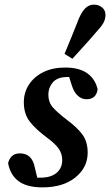

<svg xmlns="http://www.w3.org/2000/svg" viewBox="-20 -796 476 830"><path d="M163 14Q96 14 60 -13Q24 -40 15 -91Q26 -133 66 -133Q118 -133 130 -74L141 -28Q146 -28 151.5 -28Q157 -28 163 -28Q204 -30 226.5 -50.5Q249 -71 249 -104Q249 -131 234 -153Q219 -175 178 -205Q135 -237 109 -270Q83 -303 83 -354Q83 -396 105 -430Q127 -464 167 -484Q207 -504 262 -504Q323 -504 357.5 -479Q392 -454 402 -410Q396 -367 354 -367Q334 -367 317.5 -381Q301 -395 291 -425L279 -463Q276 -463 273 -463Q270 -463 267 -463Q227 -462 208 -439.5Q189 -417 189 -387Q189 -355 207.5 -333Q226 -311 268 -279Q314 -245 336.5 -214Q359 -183 359 -136Q359 -72 306 -29Q253 14 163 14ZM259 -563Q275 -601 290.5 -639.5Q306 -678 321 -716Q335 -748 350.5 -762Q366 -776 386 -776Q406 -776 421 -764Q436 -752 436 -731Q436 -714 427.5 -698Q419 -682 400 -662Q374 -631 347 -601.5Q320 -572 293 -542Z"/></svg>

Font: Source Serif 4 SmText Semibold
Style: Italic
Weight: 600
Italic angle: -12°
Designer: Frank Grießhammer
Foundry: Adobe
Version: Version 4.005;hotconv 1.1.0;makeotfexe 2.6.0